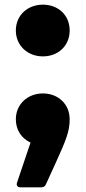

<svg xmlns="http://www.w3.org/2000/svg" viewBox="-20 -570 369 824"><path d="M164 -328C230 -328 279 -374 279 -439C279 -505 230 -550 164 -550C99 -550 48 -505 48 -439C48 -374 99 -328 164 -328ZM48 -58C48 -11 73 24 111 42L53 214C49 225 55 234 68 234H157C167 234 174 229 177 221L220 127C263 32 279 -6 279 -58C279 -123 230 -169 164 -169C99 -169 48 -123 48 -58Z"/></svg>

Font: LINE Seed JP App_OTF ExtraBold
Style: Regular
Weight: 800
Designer: LINE & Fontrix & Fontworks
Version: Version 1.013